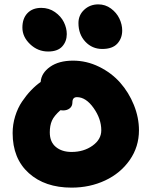

<svg xmlns="http://www.w3.org/2000/svg" viewBox="-20 -940 697 883"><path d="M450.2 -714.8Q403.8 -714.8 372.3 -748.5Q340.8 -782.2 340.8 -834Q340.8 -870.6 367.4 -895.3Q394 -919.9 432.1 -919.9Q464.4 -919.9 490.2 -900.9Q516.1 -881.8 529.1 -854.5Q542 -827.1 542 -799.8Q542 -763.7 519.5 -739.3Q497.1 -714.8 450.2 -714.8ZM201.2 -703.1Q153.8 -703.1 118.4 -736.8Q83 -770.5 83 -813Q83 -855 106.2 -879.4Q129.4 -903.8 169.9 -903.8Q205.1 -903.8 232.7 -884.5Q260.3 -865.2 273.7 -838.1Q287.1 -811 287.1 -783.2Q287.1 -749.5 266.1 -726.3Q245.1 -703.1 201.2 -703.1ZM309.1 -77.1Q186.5 -77.1 112.3 -144Q38.1 -210.9 38.1 -328.1Q38.1 -367.7 49.8 -405.5Q61.5 -443.4 81.3 -472.7Q101.1 -502 122.6 -524.4Q144 -546.9 167 -563Q169.9 -604 210.2 -632.6Q250.5 -661.1 315.9 -661.1Q378.4 -661.1 435.5 -633.1Q492.7 -605 532.5 -560.1Q572.3 -515.1 595.7 -457.3Q619.1 -399.4 619.1 -340.8Q619.1 -265.1 576.7 -204.1Q534.2 -143.1 463.6 -110.1Q393.1 -77.1 309.1 -77.1ZM209 -331.1Q209 -287.1 236.8 -264.2Q264.6 -241.2 309.1 -241.2Q365.2 -241.2 405.5 -270Q445.8 -298.8 445.8 -340.8Q445.8 -393.6 410.4 -443.4Q375 -493.2 334 -493.2Q313 -493.2 313 -469.2Q313 -451.7 300.8 -441.9Q288.6 -432.1 270 -432.1Q268.1 -432.1 263.9 -432.6Q259.8 -433.1 257.8 -433.1Q228.5 -407.2 218.8 -385Q209 -362.8 209 -331.1Z"/></svg>

Font: Shantell Sans Irregular Bouncy
Style: Regular
Weight: 800
Designer: Stephen Nixon, Anya Danilova, Shantell Martin
Foundry: Arrow Type
Version: Version 1.006;[9816181b4]